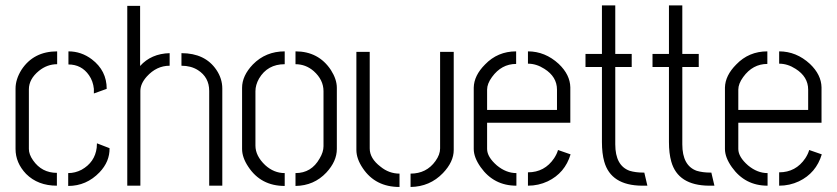

<svg xmlns="http://www.w3.org/2000/svg" viewBox="-20 -706 3183 730"><path d="M39.1 -139.6Q39.1 -86.9 79.1 -44.9Q124 0 196.3 0V-48.8Q138.7 -48.8 105.5 -96.7Q89.8 -119.1 89.8 -139.6V-366.2Q89.8 -405.3 127.9 -436.5Q159.2 -461.9 197.3 -461.9V-510.7Q107.4 -510.7 61.5 -440.4Q39.1 -404.3 39.1 -369.1ZM240.2 -460.9Q290 -460.9 318.4 -419.9Q334 -397.5 336.9 -368.2V-350.6L385.7 -368.2Q385.7 -437.5 329.1 -480.5Q289.1 -510.7 240.2 -510.7ZM239.3 1Q308.6 1 358.4 -50.8Q397.5 -91.8 396.5 -142.6L348.6 -161.1Q348.6 -159.2 348.1 -152.8Q347.7 -146.5 347.7 -144.5Q340.8 -88.9 290 -60.5Q265.6 -47.9 239.3 -47.9Z M463.9 0V-683.6H512.7V-455.1Q554.7 -502 625 -503.9V-456.1Q575.2 -456.1 538.1 -415Q513.7 -387.7 513.7 -360.4V0ZM669.9 -456.1V-503.9Q759.8 -503.9 802.7 -440.4Q825.2 -407.2 825.2 -369.1V0H775.4V-360.4Q775.4 -412.1 732.4 -439.5Q706.1 -456.1 669.9 -456.1Z M900.4 -139.6V-372.1Q900.4 -418 941.4 -460.9Q990.2 -510.7 1062.5 -510.7V-461.9Q997.1 -461.9 964.8 -407.2Q951.2 -382.8 951.2 -359.4V-152.3Q951.2 -113.3 988.3 -78.1Q1021.5 -47.9 1062.5 -47.9V1Q971.7 1 923.8 -72.3Q900.4 -107.4 900.4 -139.6ZM1103.5 1V-47.9Q1164.1 -47.9 1195.3 -103.5Q1210 -127.9 1210 -150.4V-359.4Q1210 -402.3 1172.9 -435.5Q1142.6 -461.9 1103.5 -461.9V-510.7Q1191.4 -510.7 1238.3 -439.5Q1260.7 -404.3 1260.7 -372.1V-139.6Q1260.7 -92.8 1220.7 -49.8Q1173.8 0 1103.5 1Z M1335 -135.7V-508.8H1385.7V-141.6Q1385.7 -103.5 1426.8 -72.3Q1459 -45.9 1499 -45.9V4.9Q1407.2 4.9 1359.4 -66.4Q1335 -102.5 1335 -135.7ZM1541 4.9V-45.9Q1601.6 -45.9 1635.7 -93.8Q1653.3 -118.2 1653.3 -141.6V-508.8H1705.1V-135.7Q1705.1 -90.8 1664.1 -47.9Q1614.3 3.9 1541 4.9Z M1781.2 -139.6V-373Q1782.2 -418.9 1824.2 -460.9Q1872.1 -510.7 1942.4 -510.7V-462.9Q1886.7 -462.9 1850.6 -413.1Q1832 -387.7 1832 -365.2V-288.1H2097.7V-365.2Q2097.7 -414.1 2049.8 -444.3Q2019.5 -463.9 1987.3 -463.9V-510.7Q2052.7 -510.7 2104.5 -462.9Q2147.5 -421.9 2148.4 -374V-239.3H1832V-139.6Q1832 -109.4 1869.1 -77.1Q1904.3 -47.9 1943.4 -47.9V0Q1857.4 0 1807.6 -70.3Q1781.2 -107.4 1781.2 -139.6ZM1987.3 0V-50.8Q2050.8 -50.8 2086.9 -104.5Q2097.7 -121.1 2101.6 -135.7L2149.4 -119.1Q2127.9 -47.9 2062.5 -16.6Q2027.3 0 1987.3 0Z M2206.1 -451.2V-501H2268.6V-685.5H2319.3V-501H2381.8V-451.2H2319.3V-157.2Q2319.3 -76.2 2374 -56.6Q2396.5 -49.8 2425.8 -49.8H2429.7L2441.4 0H2420.9Q2302.7 -1 2277.3 -91.8Q2268.6 -123 2268.6 -166V-451.2Z M2460.9 -451.2V-501H2523.4V-685.5H2574.2V-501H2636.7V-451.2H2574.2V-157.2Q2574.2 -76.2 2628.9 -56.6Q2651.4 -49.8 2680.7 -49.8H2684.6L2696.3 0H2675.8Q2557.6 -1 2532.2 -91.8Q2523.4 -123 2523.4 -166V-451.2Z M2736.3 -139.6V-373Q2737.3 -418.9 2779.3 -460.9Q2827.1 -510.7 2897.5 -510.7V-462.9Q2841.8 -462.9 2805.7 -413.1Q2787.1 -387.7 2787.1 -365.2V-288.1H3052.7V-365.2Q3052.7 -414.1 3004.9 -444.3Q2974.6 -463.9 2942.4 -463.9V-510.7Q3007.8 -510.7 3059.6 -462.9Q3102.5 -421.9 3103.5 -374V-239.3H2787.1V-139.6Q2787.1 -109.4 2824.2 -77.1Q2859.4 -47.9 2898.4 -47.9V0Q2812.5 0 2762.7 -70.3Q2736.3 -107.4 2736.3 -139.6ZM2942.4 0V-50.8Q3005.9 -50.8 3042 -104.5Q3052.7 -121.1 3056.6 -135.7L3104.5 -119.1Q3083 -47.9 3017.6 -16.6Q2982.4 0 2942.4 0Z"/></svg>

Font: Post No Bills Colombo
Style: Regular
Weight: 500
Designer: Kosala Senevirathne, Siva Puranthara, Lasantha Premarathna, Tharique Azeez
Foundry: Mooniak
Version: Version 1.220 ; ttfautohint (v1.5)